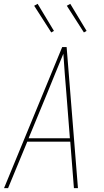

<svg xmlns="http://www.w3.org/2000/svg" viewBox="-20 -980 540 1000"><path d="M1 0 304 -735H327L386 0H365L346 -242H122L22 0ZM344 -260 326 -490Q322 -542 317.5 -594.5Q313 -647 310 -700Q288 -647 266.5 -594.5Q245 -542 224 -490L129 -260ZM417 -811 328 -950 346 -960 431 -819ZM247 -811 158 -950 176 -960 261 -819Z"/></svg>

Font: Iosevka SS04 Thin Oblique
Style: Regular
Weight: 100
Italic angle: -9°
Monospace: yes
Designer: Belleve Invis
Foundry: Belleve Invis
Version: Version 19.0.0; ttfautohint (v1.8.4)